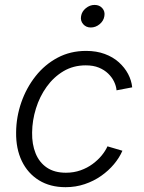

<svg xmlns="http://www.w3.org/2000/svg" viewBox="-20 -755 589 785"><path d="M248 10.3Q185.1 10.3 139.4 -17.8Q93.8 -45.9 69.3 -96.4Q44.9 -147 45.9 -213.9Q46.4 -276.9 67.1 -336.4Q87.9 -396 125.5 -443.6Q163.1 -491.2 215.3 -519Q267.6 -546.9 332 -546.9Q374.5 -546.9 408.2 -534.4Q441.9 -522 465.8 -500.5Q489.7 -479 503.7 -452.6Q517.6 -426.3 520.5 -397.9L456.5 -385.7Q455.1 -403.3 446.3 -421.4Q437.5 -439.5 422.1 -454.3Q406.7 -469.2 384.3 -478.5Q361.8 -487.8 330.6 -487.8Q279.8 -487.8 239.5 -463.9Q199.2 -439.9 170.7 -400.1Q142.1 -360.4 127 -311.5Q111.8 -262.7 111.3 -213.4Q110.4 -165.5 125.5 -128.2Q140.6 -90.8 171.6 -69.8Q202.6 -48.8 249.5 -48.8Q281.7 -48.8 309.3 -58.6Q336.9 -68.4 358.6 -84.5Q380.4 -100.6 395.8 -119.4Q411.1 -138.2 419.4 -156.7L480.5 -138.7Q468.3 -110.4 446 -83.7Q423.8 -57.1 393.6 -35.9Q363.3 -14.6 326.4 -2.2Q289.6 10.3 248 10.3ZM351.1 -642.6Q332 -642.6 320.1 -656.2Q308.1 -669.9 311.5 -689Q314.5 -708 330.8 -721.4Q347.2 -734.9 366.7 -734.9Q386.7 -734.9 398.4 -721.4Q410.2 -708 406.7 -689Q403.8 -669.9 387.5 -656.2Q371.1 -642.6 351.1 -642.6Z"/></svg>

Font: Inter 18pt Light
Style: Italic
Weight: 300
Italic angle: -9.3988°
Designer: Rasmus Andersson
Foundry: rsms
Version: Version 4.001;git-66647c0bb